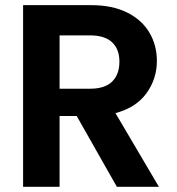

<svg xmlns="http://www.w3.org/2000/svg" viewBox="-20 -718 681 738"><path d="M68.8 0V-698.2H331.1Q412.1 -698.2 469 -669.7Q525.9 -641.1 554.4 -592.5Q583 -543.9 583 -483.9Q583 -415 543 -359.6Q502.9 -304.2 423.8 -283.2L590.8 0H429.2L274.9 -272H209V0ZM209 -377H326.2Q383.3 -377 411.1 -404.5Q439 -432.1 439 -481Q439 -528.8 410.9 -555.4Q382.8 -582 326.2 -582H209Z"/></svg>

Font: Poppins SemiBold
Style: Regular
Weight: 600
Designer: Ninad Kale (Devanagari), Jonny Pinhorn (Latin)
Foundry: Indian Type Foundry
Version: 4.004